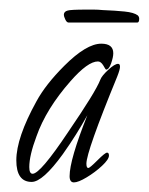

<svg xmlns="http://www.w3.org/2000/svg" viewBox="-20 -373 310 400"><path d="M134 7Q125 7 125 -6Q125 -40 162 -133Q140 -93 111 -52Q69 6 46 6Q14 6 14 -39Q14 -86 56 -162Q75 -197 114 -236Q160 -282 191 -282Q216 -282 216 -262Q216 -254 211.5 -241Q207 -228 201 -228Q200 -228 195 -237Q190 -245 184 -245Q163 -245 127 -204Q76 -146 56 -89Q41 -49 41 -25Q41 -11 48 -11Q64 -11 122 -98Q150 -139 167 -166.5Q184 -194 189 -207Q192 -215 205.5 -227.5Q219 -240 226 -240Q230 -240 230 -234Q230 -228 224 -213Q160 -57 160 -32Q160 -23 164 -23Q167 -23 183 -39Q199 -55 203 -55Q207 -55 207 -49Q207 -41 192.5 -27.5Q178 -14 160.5 -3.5Q143 7 134 7ZM123 -326Q119 -326 116 -332.5Q113 -339 113 -342Q113 -349 121 -351Q127 -353 159 -353Q167 -353 175.5 -353Q184 -353 194 -352Q220 -351 239.5 -349Q259 -347 267 -341Q270 -338 270 -334Q270 -326 266 -326Z"/></svg>

Font: Petemoss
Style: Regular
Weight: 400
Designer: Robert E. Leuschke
Foundry: Robert E. Leuschke
Version: Version 1.010; ttfautohint (v1.8.3)